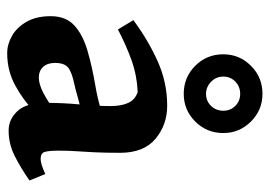

<svg xmlns="http://www.w3.org/2000/svg" viewBox="-128 -613 750 534"><g transform="rotate(90 247.0 -346.0)"><path d="M274 -436Q327 -436 366 -403.5Q405 -371 405 -305Q405 -262 403.5 -233Q402 -204 400.5 -181.5Q399 -159 399 -135Q399 -107 402.5 -95.5Q406 -84 422 -84Q436 -84 464 -97L482 -53Q446 -28 413 -11.5Q380 5 343 5Q312 5 289 -19.5Q266 -44 266 -97Q266 -146 270.5 -193.5Q275 -241 275 -278Q275 -309 266 -328Q257 -347 236 -354Q190 -352 148 -337Q106 -322 62 -299L36 -342Q93 -384 151.5 -410Q210 -436 274 -436ZM345 -279 285 -196Q263 -191 246 -186Q229 -181 215 -178Q181 -171 168 -160.5Q155 -150 155 -124Q155 -103 166 -91Q177 -79 196 -79Q219 -79 254.5 -100.5Q290 -122 315 -155L334 -114Q318 -94 288.5 -65Q259 -36 218 -13.5Q177 9 128 9Q103 9 79.5 -4.5Q56 -18 40.5 -45Q25 -72 25 -112Q25 -154 50.5 -177.5Q76 -201 120 -214Q164 -227 217 -236Q253 -242 284 -251.5Q315 -261 345 -279ZM241 -544Q261 -544 274.5 -558Q288 -572 288 -592Q288 -612 274.5 -625.5Q261 -639 241 -639Q221 -639 207 -625.5Q193 -612 193 -592Q193 -572 207.5 -558Q222 -544 241 -544ZM241 -482Q195 -482 163 -514Q131 -546 131 -592Q131 -637 163 -669Q195 -701 241 -701Q286 -701 318 -669Q350 -637 350 -592Q350 -546 318 -514Q286 -482 241 -482Z"/></g></svg>

Font: Ruwudu
Style: Bold
Weight: 700
Designer: Becca Hirsbrunner Spalinger
Foundry: SIL International
Version: Version 3.000